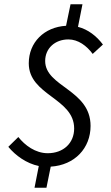

<svg xmlns="http://www.w3.org/2000/svg" viewBox="-20 -771 520 901"><path d="M142 110H198L218 11C331 4 405 -76 405 -180C405 -351 192 -363 192 -485C192 -544 238 -586 301 -586C347 -586 387 -556 415 -518L463 -562C433 -602 393 -633 346 -645L367 -751H311L290 -650C187 -644 115 -572 115 -474C115 -323 328 -311 328 -168C328 -99 277 -52 204 -52C146 -52 97 -89 66 -128L19 -82C53 -41 104 -4 162 8Z"/></svg>

Font: Source Sans Pro
Style: Italic
Weight: 400
Italic angle: -11°
Designer: Paul D. Hunt
Foundry: Adobe Systems Incorporated
Version: Version 3.006;hotconv 1.0.111;makeotfexe 2.5.65597